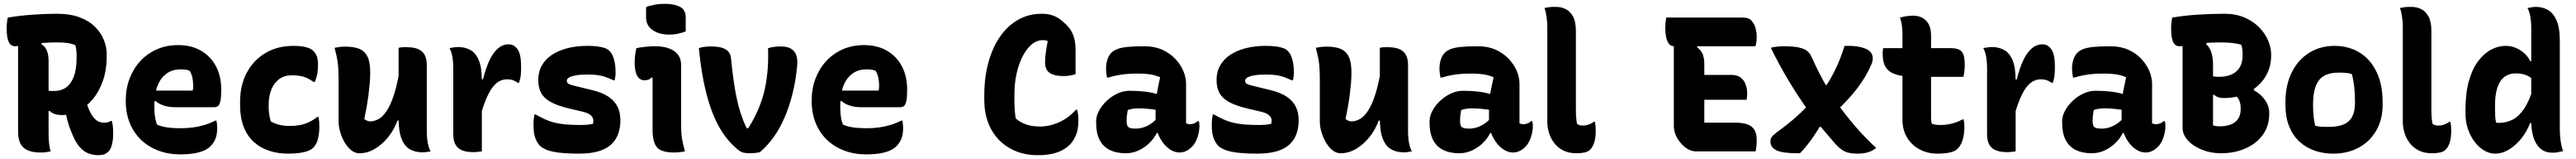

<svg xmlns="http://www.w3.org/2000/svg" viewBox="-20 -792 13520 832"><path d="M427 -292Q430 -268 437 -245.5Q444 -223 455 -202Q470 -174 487 -162Q504 -150 526 -150Q539 -150 545.5 -152Q552 -154 561 -159H567Q571 -143 572.5 -128.5Q574 -114 574 -97Q574 -59 567.5 -35Q561 -11 550 0Q539 11 526.5 15.5Q514 20 497 20Q471 20 448 12Q425 4 406 -14.5Q387 -33 372 -62Q351 -105 339 -144Q327 -183 322 -226ZM21 -700Q81 -710 148 -715Q215 -720 278 -720Q349 -720 399 -701Q449 -682 480 -650.5Q511 -619 525.5 -582Q540 -545 540 -509V-498Q540 -426 520 -369Q500 -312 466 -272Q432 -232 390 -211Q348 -190 305 -190Q285 -190 268.5 -195Q252 -200 241 -211H202V-323Q213 -319 225 -317.5Q237 -316 266 -316Q301 -316 327 -334.5Q353 -353 367.5 -391.5Q382 -430 382 -488V-503Q382 -517 380.5 -530Q379 -543 375 -556Q355 -564 333 -567Q311 -570 282 -570Q227 -570 180.5 -565Q134 -560 102.5 -555Q71 -550 59 -550Q36 -550 25.5 -573.5Q15 -597 15 -643Q15 -660 16.5 -673.5Q18 -687 21 -700ZM246 0Q233 3 221.5 4.5Q210 6 193 6Q132 6 103.5 -19.5Q75 -45 75 -103Q75 -164 75 -225Q75 -286 75 -347Q75 -408 75 -469Q75 -530 75 -591H207L197 -561Q217 -549 226 -527Q235 -505 235 -472Q235 -409 235 -346.5Q235 -284 235 -221.5Q235 -159 235 -96Q235 -73 237 -48Q239 -23 246 0Z M914 -556Q985 -556 1035.5 -526.5Q1086 -497 1113.5 -445Q1141 -393 1141 -325V-320Q1141 -279 1136 -260Q1131 -241 1123 -236Q1115 -231 1106 -231H898Q865 -231 838.5 -240Q812 -249 796 -264L774 -254L780 -318H991Q993 -324 993.5 -331.5Q994 -339 994 -344Q994 -364 990 -384.5Q986 -405 975 -422Q964 -426 954.5 -427.5Q945 -429 926 -429Q865 -429 827.5 -381Q790 -333 790 -234V-231Q790 -203 793.5 -180.5Q797 -158 804 -140Q827 -130 856.5 -125.5Q886 -121 929 -121Q961 -121 992 -125Q1023 -129 1053 -138Q1083 -147 1110 -161H1116Q1118 -151 1119 -141.5Q1120 -132 1120 -123Q1120 -89 1111 -66.5Q1102 -44 1085 -27Q1069 -11 1044 -1.5Q1019 8 989.5 12Q960 16 928 16Q864 16 811 -4Q758 -24 720 -60.5Q682 -97 661 -148.5Q640 -200 640 -263V-266Q640 -328 660 -380.5Q680 -433 716.5 -472.5Q753 -512 803.5 -534Q854 -556 914 -556Z M1521 -552Q1547 -552 1567 -549Q1587 -546 1602 -540Q1617 -534 1625 -525Q1637 -513 1643 -497Q1649 -481 1649 -451Q1649 -425 1645 -404Q1641 -383 1632 -363H1626Q1598 -383 1573.5 -390.5Q1549 -398 1511 -398Q1472 -398 1445 -378Q1418 -358 1404 -323Q1390 -288 1390 -243V-232Q1390 -212 1393 -193Q1396 -174 1401 -157Q1423 -144 1448 -138.5Q1473 -133 1501 -133Q1530 -133 1554 -137.5Q1578 -142 1600.5 -152.5Q1623 -163 1646 -180H1652Q1654 -169 1655 -158Q1656 -147 1656 -130Q1656 -92 1648.5 -64Q1641 -36 1624 -19Q1614 -9 1595.5 -2Q1577 5 1551 8.5Q1525 12 1492 12Q1440 12 1394.5 -2.5Q1349 -17 1314 -47.5Q1279 -78 1259.5 -127Q1240 -176 1240 -245V-259Q1240 -346 1275.5 -412Q1311 -478 1374 -515Q1437 -552 1521 -552Z M1794 -548Q1837 -548 1865.5 -536.5Q1894 -525 1908.5 -496Q1923 -467 1923 -413Q1923 -385 1920.5 -356Q1918 -327 1914 -296Q1910 -265 1904.5 -233.5Q1899 -202 1892 -169Q1900 -163 1907.5 -160Q1915 -157 1923 -157Q1945 -157 1967 -169Q1989 -181 2010 -212.5Q2031 -244 2049 -300.5Q2067 -357 2081 -446V-161H2066Q2048 -112 2016.5 -73.5Q1985 -35 1946.5 -12.5Q1908 10 1866 10Q1844 10 1824.5 -5Q1805 -20 1790 -45Q1775 -70 1766 -99.5Q1757 -129 1757 -158Q1757 -196 1757 -233.5Q1757 -271 1757 -308.5Q1757 -346 1757 -383Q1757 -431 1752.5 -464.5Q1748 -498 1736 -542Q1751 -545 1764.5 -546.5Q1778 -548 1794 -548ZM2114 -545Q2155 -545 2178 -533.5Q2201 -522 2210.5 -501.5Q2220 -481 2220 -453Q2220 -387 2220 -327.5Q2220 -268 2220 -212.5Q2220 -157 2220 -101Q2220 -85 2222 -66Q2224 -47 2228.5 -29.5Q2233 -12 2240 0Q2233 1 2225.5 2.5Q2218 4 2210.5 4.5Q2203 5 2195 5Q2159 5 2131 -11Q2103 -27 2087.5 -66Q2072 -105 2072 -173Q2072 -237 2072 -302Q2072 -367 2072 -428.5Q2072 -490 2072 -542Q2082 -544 2088 -544.5Q2094 -545 2100.5 -545Q2107 -545 2114 -545Z M2503 -377H2515Q2530 -437 2549.5 -477.5Q2569 -518 2594 -539Q2619 -560 2649 -560Q2661 -560 2670 -556.5Q2679 -553 2688 -544Q2702 -531 2708.5 -507Q2715 -483 2715 -440Q2715 -429 2714.5 -418.5Q2714 -408 2713 -397.5Q2712 -387 2709.5 -377.5Q2707 -368 2704 -359H2698Q2684 -368 2671.5 -372.5Q2659 -377 2641 -377Q2611 -377 2587 -358Q2563 -339 2542.5 -298Q2522 -257 2503 -191ZM2509 0Q2500 1 2493 2Q2486 3 2479.5 3.5Q2473 4 2465 4Q2434 4 2413.5 -2.5Q2393 -9 2381 -21.5Q2369 -34 2364 -51Q2359 -68 2359 -89Q2359 -129 2359 -166Q2359 -203 2359 -238.5Q2359 -274 2359 -307.5Q2359 -341 2359 -374.5Q2359 -408 2359 -441Q2359 -466 2354.5 -494Q2350 -522 2339 -540Q2347 -542 2354.5 -543Q2362 -544 2369.5 -545Q2377 -546 2384 -546Q2420 -546 2448.5 -530.5Q2477 -515 2493 -476.5Q2509 -438 2509 -369Q2509 -331 2509 -291.5Q2509 -252 2509 -213.5Q2509 -175 2509 -138Q2509 -101 2509 -66Q2509 -31 2509 0Z M3030 -138Q3048 -138 3063.5 -139.5Q3079 -141 3092 -144Q3096 -160 3092.5 -171.5Q3089 -183 3076 -192.5Q3063 -202 3036 -208L2964 -225Q2906 -239 2871 -258Q2836 -277 2820.5 -305Q2805 -333 2805 -374Q2805 -416 2824 -449.5Q2843 -483 2877.5 -505.5Q2912 -528 2959 -540Q3006 -552 3063 -552Q3094 -552 3116.5 -549Q3139 -546 3154.5 -540.5Q3170 -535 3178 -526Q3189 -516 3196 -500Q3203 -484 3207 -462Q3211 -440 3211 -411Q3211 -401 3209.5 -391.5Q3208 -382 3206 -372H3200Q3180 -381 3161.5 -388Q3143 -395 3120.5 -398.5Q3098 -402 3066 -402Q3026 -402 3001.5 -397.5Q2977 -393 2966 -386Q2955 -379 2955 -369Q2955 -360 2961.5 -355Q2968 -350 2985.5 -345.5Q3003 -341 3036 -333L3086 -321Q3141 -308 3173.5 -286Q3206 -264 3221 -233.5Q3236 -203 3236 -164Q3236 -105 3212 -65.5Q3188 -26 3140 -7Q3092 12 3018 12Q2976 12 2942.5 9.5Q2909 7 2884 2Q2859 -3 2842 -11Q2825 -19 2814 -29Q2800 -43 2790 -68Q2780 -93 2780 -139Q2780 -156 2781.5 -169Q2783 -182 2785 -193H2791Q2818 -178 2841 -167.5Q2864 -157 2889.5 -150.5Q2915 -144 2948.5 -141Q2982 -138 3030 -138Z M3405 -116Q3405 -139 3405 -165Q3405 -191 3405 -218.5Q3405 -246 3405 -274.5Q3405 -303 3405 -331Q3405 -359 3405 -386H3399Q3396 -383 3392 -380Q3388 -377 3384 -375.5Q3380 -374 3374.5 -373Q3369 -372 3362 -372Q3338 -372 3324.5 -395Q3311 -418 3311 -464Q3311 -484 3313.5 -504Q3316 -524 3320 -540Q3330 -542 3339 -543.5Q3348 -545 3357.5 -546Q3367 -547 3377 -548Q3387 -549 3397.5 -549.5Q3408 -550 3419 -550Q3458 -550 3489 -539.5Q3520 -529 3537.5 -507Q3555 -485 3555 -450Q3555 -413 3555 -373Q3555 -333 3555 -292.5Q3555 -252 3555 -213Q3555 -174 3555 -139Q3555 -112 3556.5 -91.5Q3558 -71 3562.5 -50Q3567 -29 3575 0Q3560 3 3546.5 4.5Q3533 6 3517 6Q3453 6 3429 -20Q3405 -46 3405 -116ZM3371 -755Q3380 -759 3392 -762Q3404 -765 3417 -767.5Q3430 -770 3444 -771Q3458 -772 3471 -772Q3518 -772 3548.5 -756.5Q3579 -741 3579 -700V-628Q3570 -624 3559.5 -621Q3549 -618 3537.5 -615.5Q3526 -613 3514.5 -612Q3503 -611 3491 -611Q3439 -611 3405 -635Q3371 -659 3371 -699Z M3709 -549Q3741 -549 3764 -543.5Q3787 -538 3801 -524Q3815 -510 3817 -484Q3826 -393 3837.5 -325.5Q3849 -258 3864.5 -208.5Q3880 -159 3899 -121H3907Q3927 -152 3944.5 -187Q3962 -222 3975.5 -260.5Q3989 -299 3997.5 -343Q4006 -387 4009.5 -436Q4013 -485 4011 -540Q4028 -545 4045 -547Q4062 -549 4078 -549Q4111 -549 4131 -537.5Q4151 -526 4159 -504Q4167 -482 4164 -449Q4157 -372 4140 -303.5Q4123 -235 4097.5 -176.5Q4072 -118 4039 -72.5Q4006 -27 3967 5Q3957 7 3942.5 8.5Q3928 10 3913 10Q3896 10 3883 7Q3870 4 3856.5 -6Q3843 -16 3822 -37Q3794 -65 3770 -102Q3746 -139 3726.5 -185Q3707 -231 3692 -285.5Q3677 -340 3666 -403.5Q3655 -467 3648 -540Q3661 -545 3678.5 -547Q3696 -549 3709 -549Z M4514 -556Q4585 -556 4635.5 -526.5Q4686 -497 4713.5 -445Q4741 -393 4741 -325V-320Q4741 -279 4736 -260Q4731 -241 4723 -236Q4715 -231 4706 -231H4498Q4465 -231 4438.5 -240Q4412 -249 4396 -264L4374 -254L4380 -318H4591Q4593 -324 4593.5 -331.5Q4594 -339 4594 -344Q4594 -364 4590 -384.5Q4586 -405 4575 -422Q4564 -426 4554.5 -427.5Q4545 -429 4526 -429Q4465 -429 4427.5 -381Q4390 -333 4390 -234V-231Q4390 -203 4393.5 -180.5Q4397 -158 4404 -140Q4427 -130 4456.5 -125.5Q4486 -121 4529 -121Q4561 -121 4592 -125Q4623 -129 4653 -138Q4683 -147 4710 -161H4716Q4718 -151 4719 -141.5Q4720 -132 4720 -123Q4720 -89 4711 -66.5Q4702 -44 4685 -27Q4669 -11 4644 -1.5Q4619 8 4589.5 12Q4560 16 4528 16Q4464 16 4411 -4Q4358 -24 4320 -60.5Q4282 -97 4261 -148.5Q4240 -200 4240 -263V-266Q4240 -328 4260 -380.5Q4280 -433 4316.5 -472.5Q4353 -512 4403.5 -534Q4454 -556 4514 -556Z M5426 20Q5363 20 5311.5 -1Q5260 -22 5223 -60Q5186 -98 5166 -151Q5146 -204 5146 -268V-294Q5146 -387 5167.5 -465Q5189 -543 5228.5 -600Q5268 -657 5323.5 -688.5Q5379 -720 5447 -720Q5476 -720 5498 -713.5Q5520 -707 5538.5 -694.5Q5557 -682 5574 -665Q5594 -646 5605 -625Q5616 -604 5620.5 -581Q5625 -558 5625 -531Q5625 -498 5625 -465.5Q5625 -433 5625 -404Q5614 -400 5597.5 -397Q5581 -394 5561 -394Q5515 -394 5490 -410Q5465 -426 5465 -466Q5465 -482 5467 -501.5Q5469 -521 5473.5 -547.5Q5478 -574 5485 -609L5494 -569Q5482 -577 5473 -579.5Q5464 -582 5453 -582Q5412 -582 5378 -543Q5344 -504 5324 -439Q5304 -374 5304 -295V-277Q5304 -246 5305.5 -221Q5307 -196 5311 -172Q5337 -150 5368 -140Q5399 -130 5439 -130Q5489 -130 5539 -152.5Q5589 -175 5627 -218H5633Q5635 -211 5636.5 -204Q5638 -197 5638.5 -189.5Q5639 -182 5639.5 -175Q5640 -168 5640 -162Q5640 -114 5626.5 -83.5Q5613 -53 5596 -36Q5579 -19 5555 -6Q5531 7 5499 13.5Q5467 20 5426 20Z M6205 -354Q6205 -334 6205 -313.5Q6205 -293 6205 -273Q6205 -253 6205 -233Q6205 -213 6205 -193Q6205 -181 6205 -169.5Q6205 -158 6205 -147Q6208 -145 6214 -143.5Q6220 -142 6224 -142Q6234 -142 6245 -145.5Q6256 -149 6266 -158H6272Q6274 -151 6274.5 -146Q6275 -141 6275 -133Q6275 -103 6264.5 -72.5Q6254 -42 6237 -25Q6220 -8 6203.5 -1Q6187 6 6172 6Q6145 6 6121.5 -9.5Q6098 -25 6081 -49Q6064 -73 6054.5 -101Q6045 -129 6045 -153Q6045 -173 6045 -192Q6045 -211 6045 -230Q6045 -249 6047.5 -272Q6050 -295 6055.5 -324Q6061 -353 6069 -388Q6050 -396 6031.5 -400Q6013 -404 5993.5 -405.5Q5974 -407 5951 -407Q5921 -407 5896 -405Q5871 -403 5847 -398.5Q5823 -394 5796 -386H5790Q5788 -396 5786.5 -409Q5785 -422 5785 -435Q5785 -458 5792 -480Q5799 -502 5813 -516Q5825 -528 5844.5 -535.5Q5864 -543 5898 -546.5Q5932 -550 5987 -550Q6039 -550 6079.5 -532Q6120 -514 6148 -484.5Q6176 -455 6190.5 -421Q6205 -387 6205 -354ZM5893 -159Q5893 -135 5902 -127Q5911 -119 5941 -119Q5960 -119 5980 -125Q6000 -131 6020 -144Q6040 -157 6057 -178L6066 -96H6051Q6039 -70 6014.5 -45.5Q5990 -21 5957.5 -5.5Q5925 10 5888 10Q5839 10 5804 -7.5Q5769 -25 5751 -60.5Q5733 -96 5733 -150V-158Q5733 -184 5747.5 -211.5Q5762 -239 5787 -263Q5812 -287 5843.5 -302Q5875 -317 5909 -317Q5953 -317 5990 -312.5Q6027 -308 6054 -299Q6081 -290 6093 -278Q6099 -272 6104.5 -262.5Q6110 -253 6113.5 -239Q6117 -225 6117 -205Q6090 -212 6061.5 -216Q6033 -220 6006 -222.5Q5979 -225 5956 -225Q5940 -225 5926 -223Q5912 -221 5899 -216Q5896 -201 5894.5 -188Q5893 -175 5893 -161Z M6590 -138Q6608 -138 6623.5 -139.5Q6639 -141 6652 -144Q6656 -160 6652.5 -171.5Q6649 -183 6636 -192.5Q6623 -202 6596 -208L6524 -225Q6466 -239 6431 -258Q6396 -277 6380.5 -305Q6365 -333 6365 -374Q6365 -416 6384 -449.5Q6403 -483 6437.5 -505.5Q6472 -528 6519 -540Q6566 -552 6623 -552Q6654 -552 6676.5 -549Q6699 -546 6714.5 -540.5Q6730 -535 6738 -526Q6749 -516 6756 -500Q6763 -484 6767 -462Q6771 -440 6771 -411Q6771 -401 6769.5 -391.5Q6768 -382 6766 -372H6760Q6740 -381 6721.5 -388Q6703 -395 6680.5 -398.5Q6658 -402 6626 -402Q6586 -402 6561.5 -397.5Q6537 -393 6526 -386Q6515 -379 6515 -369Q6515 -360 6521.5 -355Q6528 -350 6545.5 -345.5Q6563 -341 6596 -333L6646 -321Q6701 -308 6733.5 -286Q6766 -264 6781 -233.5Q6796 -203 6796 -164Q6796 -105 6772 -65.5Q6748 -26 6700 -7Q6652 12 6578 12Q6536 12 6502.5 9.5Q6469 7 6444 2Q6419 -3 6402 -11Q6385 -19 6374 -29Q6360 -43 6350 -68Q6340 -93 6340 -139Q6340 -156 6341.5 -169Q6343 -182 6345 -193H6351Q6378 -178 6401 -167.5Q6424 -157 6449.5 -150.5Q6475 -144 6508.5 -141Q6542 -138 6590 -138Z M6944 -548Q6987 -548 7015.5 -536.5Q7044 -525 7058.5 -496Q7073 -467 7073 -413Q7073 -385 7070.5 -356Q7068 -327 7064 -296Q7060 -265 7054.5 -233.5Q7049 -202 7042 -169Q7050 -163 7057.5 -160Q7065 -157 7073 -157Q7095 -157 7117 -169Q7139 -181 7160 -212.5Q7181 -244 7199 -300.5Q7217 -357 7231 -446V-161H7216Q7198 -112 7166.5 -73.5Q7135 -35 7096.5 -12.5Q7058 10 7016 10Q6994 10 6974.5 -5Q6955 -20 6940 -45Q6925 -70 6916 -99.5Q6907 -129 6907 -158Q6907 -196 6907 -233.5Q6907 -271 6907 -308.5Q6907 -346 6907 -383Q6907 -431 6902.5 -464.5Q6898 -498 6886 -542Q6901 -545 6914.5 -546.5Q6928 -548 6944 -548ZM7264 -545Q7305 -545 7328 -533.5Q7351 -522 7360.5 -501.5Q7370 -481 7370 -453Q7370 -387 7370 -327.5Q7370 -268 7370 -212.5Q7370 -157 7370 -101Q7370 -85 7372 -66Q7374 -47 7378.5 -29.5Q7383 -12 7390 0Q7383 1 7375.5 2.5Q7368 4 7360.5 4.5Q7353 5 7345 5Q7309 5 7281 -11Q7253 -27 7237.5 -66Q7222 -105 7222 -173Q7222 -237 7222 -302Q7222 -367 7222 -428.5Q7222 -490 7222 -542Q7232 -544 7238 -544.5Q7244 -545 7250.5 -545Q7257 -545 7264 -545Z M7955 -354Q7955 -334 7955 -313.5Q7955 -293 7955 -273Q7955 -253 7955 -233Q7955 -213 7955 -193Q7955 -181 7955 -169.5Q7955 -158 7955 -147Q7958 -145 7964 -143.5Q7970 -142 7974 -142Q7984 -142 7995 -145.5Q8006 -149 8016 -158H8022Q8024 -151 8024.5 -146Q8025 -141 8025 -133Q8025 -103 8014.5 -72.5Q8004 -42 7987 -25Q7970 -8 7953.5 -1Q7937 6 7922 6Q7895 6 7871.5 -9.5Q7848 -25 7831 -49Q7814 -73 7804.5 -101Q7795 -129 7795 -153Q7795 -173 7795 -192Q7795 -211 7795 -230Q7795 -249 7797.5 -272Q7800 -295 7805.5 -324Q7811 -353 7819 -388Q7800 -396 7781.5 -400Q7763 -404 7743.5 -405.5Q7724 -407 7701 -407Q7671 -407 7646 -405Q7621 -403 7597 -398.5Q7573 -394 7546 -386H7540Q7538 -396 7536.5 -409Q7535 -422 7535 -435Q7535 -458 7542 -480Q7549 -502 7563 -516Q7575 -528 7594.5 -535.5Q7614 -543 7648 -546.5Q7682 -550 7737 -550Q7789 -550 7829.5 -532Q7870 -514 7898 -484.5Q7926 -455 7940.5 -421Q7955 -387 7955 -354ZM7643 -159Q7643 -135 7652 -127Q7661 -119 7691 -119Q7710 -119 7730 -125Q7750 -131 7770 -144Q7790 -157 7807 -178L7816 -96H7801Q7789 -70 7764.5 -45.5Q7740 -21 7707.5 -5.5Q7675 10 7638 10Q7589 10 7554 -7.5Q7519 -25 7501 -60.5Q7483 -96 7483 -150V-158Q7483 -184 7497.5 -211.5Q7512 -239 7537 -263Q7562 -287 7593.5 -302Q7625 -317 7659 -317Q7703 -317 7740 -312.5Q7777 -308 7804 -299Q7831 -290 7843 -278Q7849 -272 7854.5 -262.5Q7860 -253 7863.5 -239Q7867 -225 7867 -205Q7840 -212 7811.5 -216Q7783 -220 7756 -222.5Q7729 -225 7706 -225Q7690 -225 7676 -223Q7662 -221 7649 -216Q7646 -201 7644.5 -188Q7643 -175 7643 -161Z M8101 -651Q8101 -676 8097 -704Q8093 -732 8086 -750Q8091 -751 8096.5 -752Q8102 -753 8108 -754Q8114 -755 8120 -755.5Q8126 -756 8132.5 -756Q8139 -756 8146 -756Q8174 -756 8197.5 -744.5Q8221 -733 8236 -705.5Q8251 -678 8251 -629Q8251 -588 8251 -546.5Q8251 -505 8251 -463.5Q8251 -422 8251 -380.5Q8251 -339 8251 -297.5Q8251 -256 8251 -215Q8251 -193 8252.5 -175.5Q8254 -158 8257 -144Q8262 -140 8269 -137.5Q8276 -135 8287 -135Q8296 -135 8304 -136.5Q8312 -138 8319 -140.5Q8326 -143 8332.5 -146.5Q8339 -150 8345 -155H8351Q8353 -145 8354 -134.5Q8355 -124 8355 -107Q8355 -71 8347.5 -47Q8340 -23 8326 -9Q8320 -3 8312.5 0.5Q8305 4 8296 6Q8287 8 8276.5 9Q8266 10 8255 10Q8213 10 8184 -5Q8155 -20 8136.5 -44.5Q8118 -69 8109.5 -98Q8101 -127 8101 -155Q8101 -220 8101 -283.5Q8101 -347 8101 -409.5Q8101 -472 8101 -532.5Q8101 -593 8101 -651Z M8725 -700H9129Q9159 -700 9174 -682.5Q9189 -665 9194.5 -642.5Q9200 -620 9200 -604Q9200 -588 9198.5 -574.5Q9197 -561 9193 -550H8766Q8748 -550 8738 -564.5Q8728 -579 8724 -601Q8720 -623 8720 -645Q8720 -658 8721.5 -672Q8723 -686 8725 -700ZM8880 -400H9069Q9098 -400 9116 -386Q9134 -372 9142 -350Q9150 -328 9150 -304Q9150 -297 9149.5 -291Q9149 -285 9148.5 -280Q9148 -275 9147 -270H8880ZM8880 0Q8859 0 8839 -11.5Q8819 -23 8802 -42.5Q8785 -62 8775 -85.5Q8765 -109 8765 -132Q8765 -176 8765 -220Q8765 -264 8765 -308.5Q8765 -353 8765 -397Q8765 -441 8765 -485Q8765 -529 8765 -573H8896L8887 -544Q8907 -531 8916 -510Q8925 -489 8925 -457Q8925 -419 8925 -380.5Q8925 -342 8925 -303.5Q8925 -265 8925 -226.5Q8925 -188 8925 -150H9088Q9147 -150 9173.5 -129Q9200 -108 9200 -58Q9200 -42 9198.5 -26.5Q9197 -11 9194 0Z M9274 -542Q9288 -546 9306 -548Q9324 -550 9343 -550Q9405 -550 9438.5 -539Q9472 -528 9486 -498Q9506 -454 9528.5 -409.5Q9551 -365 9576 -324L9618 -258Q9665 -191 9718 -130Q9771 -69 9827 -18Q9818 -11 9807.5 -5Q9797 1 9785.5 4.5Q9774 8 9760 10Q9746 12 9730 12Q9684 12 9660 -0.5Q9636 -13 9611 -41Q9597 -58 9582 -75Q9567 -92 9552.5 -109Q9538 -126 9524 -143L9478 -203Q9420 -283 9369 -367.5Q9318 -452 9274 -542ZM9489 -263 9578 -129H9531Q9516 -104 9500 -80.5Q9484 -57 9466.5 -35Q9449 -13 9427 10H9414Q9335 10 9303.5 -5.5Q9272 -21 9272 -52Q9272 -66 9279.5 -76Q9287 -86 9307 -101Q9364 -142 9408.5 -181.5Q9453 -221 9489 -263ZM9685 -552Q9737 -552 9773 -536.5Q9809 -521 9809 -486Q9809 -479 9807.5 -471.5Q9806 -464 9802 -455Q9774 -391 9730 -333Q9686 -275 9619 -212L9536 -347H9567Q9588 -380 9604.5 -412Q9621 -444 9635 -478.5Q9649 -513 9661 -552Z M9864 -540H10219Q10261 -540 10276.5 -521.5Q10292 -503 10292 -453Q10292 -442 10291 -430.5Q10290 -419 10288.5 -409Q10287 -399 10285 -390H10037Q9985 -390 9951 -397Q9917 -404 9897 -419Q9877 -434 9869 -457Q9861 -480 9861 -513Q9861 -518 9861.5 -523Q9862 -528 9862.5 -532.5Q9863 -537 9864 -540ZM10286 -167Q10288 -157 10289 -147.5Q10290 -138 10290 -129Q10290 -92 10282.5 -65.5Q10275 -39 10262 -22Q10255 -13 10245.5 -6.5Q10236 0 10221.5 4Q10207 8 10189 10Q10171 12 10148 12Q10110 12 10076.5 -0.5Q10043 -13 10018 -36.5Q9993 -60 9979 -92Q9965 -124 9965 -163Q9965 -219 9965 -274.5Q9965 -330 9965 -385.5Q9965 -441 9965 -497Q9965 -553 9965 -608Q9965 -631 9962.5 -654Q9960 -677 9952 -700Q9970 -705 9987.5 -707.5Q10005 -710 10022 -710Q10048 -710 10069 -699Q10090 -688 10102.5 -665.5Q10115 -643 10115 -608Q10115 -554 10115 -500Q10115 -446 10115 -392Q10115 -338 10115 -284Q10115 -230 10115 -176Q10115 -168 10116 -160Q10117 -152 10119 -144Q10130 -141 10139.5 -139.5Q10149 -138 10165 -138Q10184 -138 10203.5 -141Q10223 -144 10242.5 -150.5Q10262 -157 10280 -167Z M10553 -377H10565Q10580 -437 10599.5 -477.5Q10619 -518 10644 -539Q10669 -560 10699 -560Q10711 -560 10720 -556.5Q10729 -553 10738 -544Q10752 -531 10758.5 -507Q10765 -483 10765 -440Q10765 -429 10764.5 -418.5Q10764 -408 10763 -397.5Q10762 -387 10759.5 -377.5Q10757 -368 10754 -359H10748Q10734 -368 10721.5 -372.5Q10709 -377 10691 -377Q10661 -377 10637 -358Q10613 -339 10592.5 -298Q10572 -257 10553 -191ZM10559 0Q10550 1 10543 2Q10536 3 10529.5 3.5Q10523 4 10515 4Q10484 4 10463.5 -2.5Q10443 -9 10431 -21.5Q10419 -34 10414 -51Q10409 -68 10409 -89Q10409 -129 10409 -166Q10409 -203 10409 -238.5Q10409 -274 10409 -307.5Q10409 -341 10409 -374.5Q10409 -408 10409 -441Q10409 -466 10404.5 -494Q10400 -522 10389 -540Q10397 -542 10404.5 -543Q10412 -544 10419.5 -545Q10427 -546 10434 -546Q10470 -546 10498.5 -530.5Q10527 -515 10543 -476.5Q10559 -438 10559 -369Q10559 -331 10559 -291.5Q10559 -252 10559 -213.5Q10559 -175 10559 -138Q10559 -101 10559 -66Q10559 -31 10559 0Z M11275 -354Q11275 -334 11275 -313.5Q11275 -293 11275 -273Q11275 -253 11275 -233Q11275 -213 11275 -193Q11275 -181 11275 -169.5Q11275 -158 11275 -147Q11278 -145 11284 -143.5Q11290 -142 11294 -142Q11304 -142 11315 -145.5Q11326 -149 11336 -158H11342Q11344 -151 11344.5 -146Q11345 -141 11345 -133Q11345 -103 11334.5 -72.5Q11324 -42 11307 -25Q11290 -8 11273.5 -1Q11257 6 11242 6Q11215 6 11191.5 -9.5Q11168 -25 11151 -49Q11134 -73 11124.5 -101Q11115 -129 11115 -153Q11115 -173 11115 -192Q11115 -211 11115 -230Q11115 -249 11117.5 -272Q11120 -295 11125.5 -324Q11131 -353 11139 -388Q11120 -396 11101.5 -400Q11083 -404 11063.5 -405.5Q11044 -407 11021 -407Q10991 -407 10966 -405Q10941 -403 10917 -398.5Q10893 -394 10866 -386H10860Q10858 -396 10856.5 -409Q10855 -422 10855 -435Q10855 -458 10862 -480Q10869 -502 10883 -516Q10895 -528 10914.5 -535.5Q10934 -543 10968 -546.5Q11002 -550 11057 -550Q11109 -550 11149.5 -532Q11190 -514 11218 -484.5Q11246 -455 11260.5 -421Q11275 -387 11275 -354ZM10963 -159Q10963 -135 10972 -127Q10981 -119 11011 -119Q11030 -119 11050 -125Q11070 -131 11090 -144Q11110 -157 11127 -178L11136 -96H11121Q11109 -70 11084.5 -45.5Q11060 -21 11027.5 -5.5Q10995 10 10958 10Q10909 10 10874 -7.5Q10839 -25 10821 -60.5Q10803 -96 10803 -150V-158Q10803 -184 10817.5 -211.5Q10832 -239 10857 -263Q10882 -287 10913.5 -302Q10945 -317 10979 -317Q11023 -317 11060 -312.5Q11097 -308 11124 -299Q11151 -290 11163 -278Q11169 -272 11174.5 -262.5Q11180 -253 11183.5 -239Q11187 -225 11187 -205Q11160 -212 11131.5 -216Q11103 -220 11076 -222.5Q11049 -225 11026 -225Q11010 -225 10996 -223Q10982 -221 10969 -216Q10966 -201 10964.5 -188Q10963 -175 10963 -161Z M11636 10Q11610 10 11585.5 5.5Q11561 1 11539.5 -7.5Q11518 -16 11500 -27Q11482 -38 11469 -51Q11452 -68 11443.5 -86Q11435 -104 11435 -125Q11435 -184 11435 -242.5Q11435 -301 11435 -359Q11435 -417 11435 -475.5Q11435 -534 11435 -593H11569L11559 -561Q11577 -545 11586 -518Q11595 -491 11595 -455Q11595 -415 11595 -375Q11595 -335 11595 -295.5Q11595 -256 11595 -216Q11595 -176 11595 -136Q11601 -134 11606.5 -133Q11612 -132 11617.5 -131.5Q11623 -131 11629 -131Q11663 -131 11688 -140.5Q11713 -150 11726.5 -170Q11740 -190 11740 -220V-228Q11740 -248 11733 -265.5Q11726 -283 11706 -298.5Q11686 -314 11646 -329H11636V-361L11809 -339V-320Q11845 -301 11867.5 -269Q11890 -237 11890 -202V-198Q11890 -132 11855.5 -85.5Q11821 -39 11763.5 -14.5Q11706 10 11636 10ZM11381 -700Q11445 -711 11516.5 -715.5Q11588 -720 11655 -720Q11715 -720 11761 -700Q11807 -680 11838 -648Q11869 -616 11884.5 -579Q11900 -542 11900 -508V-501Q11900 -453 11881.5 -412.5Q11863 -372 11829 -342Q11795 -312 11750.5 -295.5Q11706 -279 11653 -279Q11635 -279 11622.5 -283Q11610 -287 11601 -296H11573V-403Q11587 -395 11596 -392.5Q11605 -390 11626 -390Q11664 -390 11691.5 -402Q11719 -414 11734.5 -438.5Q11750 -463 11750 -501V-509Q11750 -524 11748.5 -535.5Q11747 -547 11743 -558Q11724 -564 11696.5 -567Q11669 -570 11634 -570Q11579 -570 11534 -565Q11489 -560 11459.5 -555Q11430 -550 11419 -550Q11396 -550 11385.5 -572.5Q11375 -595 11375 -643Q11375 -660 11376.5 -673.5Q11378 -687 11381 -700Z M12234 -552Q12284 -552 12329 -534.5Q12374 -517 12409 -480.5Q12444 -444 12464.5 -388.5Q12485 -333 12485 -256V-242Q12485 -167 12452 -109.5Q12419 -52 12360.5 -20Q12302 12 12225 12Q12174 12 12129 -3.5Q12084 -19 12049.5 -50Q12015 -81 11995 -129.5Q11975 -178 11975 -244V-258Q11975 -346 12007.5 -412Q12040 -478 12098.5 -515Q12157 -552 12234 -552ZM12253 -412Q12208 -412 12178.5 -395.5Q12149 -379 12134.5 -342.5Q12120 -306 12120 -246V-239Q12120 -208 12123 -182Q12126 -156 12131 -134Q12146 -130 12162 -129Q12178 -128 12202 -128Q12249 -128 12279.5 -140.5Q12310 -153 12325 -181Q12340 -209 12340 -254V-261Q12340 -303 12336 -338Q12332 -373 12324 -404Q12311 -409 12294.5 -410.5Q12278 -412 12253 -412Z M12591 -651Q12591 -676 12587 -704Q12583 -732 12576 -750Q12581 -751 12586.5 -752Q12592 -753 12598 -754Q12604 -755 12610 -755.5Q12616 -756 12622.5 -756Q12629 -756 12636 -756Q12664 -756 12687.5 -744.5Q12711 -733 12726 -705.5Q12741 -678 12741 -629Q12741 -588 12741 -546.5Q12741 -505 12741 -463.5Q12741 -422 12741 -380.5Q12741 -339 12741 -297.5Q12741 -256 12741 -215Q12741 -193 12742.5 -175.5Q12744 -158 12747 -144Q12752 -140 12759 -137.5Q12766 -135 12777 -135Q12786 -135 12794 -136.5Q12802 -138 12809 -140.5Q12816 -143 12822.5 -146.5Q12829 -150 12835 -155H12841Q12843 -145 12844 -134.5Q12845 -124 12845 -107Q12845 -71 12837.5 -47Q12830 -23 12816 -9Q12810 -3 12802.5 0.5Q12795 4 12786 6Q12777 8 12766.5 9Q12756 10 12745 10Q12703 10 12674 -5Q12645 -20 12626.5 -44.5Q12608 -69 12599.5 -98Q12591 -127 12591 -155Q12591 -220 12591 -283.5Q12591 -347 12591 -409.5Q12591 -472 12591 -532.5Q12591 -593 12591 -651Z M13130 -552Q13161 -552 13186.5 -540.5Q13212 -529 13231 -511Q13250 -493 13260 -472H13282V-368Q13264 -388 13240.5 -398Q13217 -408 13185 -408Q13148 -408 13123.5 -389Q13099 -370 13087 -332.5Q13075 -295 13075 -241V-230Q13075 -201 13076 -182.5Q13077 -164 13081 -150Q13085 -149 13088 -149Q13091 -149 13094 -149Q13135 -149 13168.5 -166.5Q13202 -184 13229 -225Q13256 -266 13276 -334V-148H13259Q13243 -105 13214 -68.5Q13185 -32 13149 -10Q13113 12 13075 12Q13046 12 13018 -4.5Q12990 -21 12968 -50Q12946 -79 12933 -116.5Q12920 -154 12920 -196V-218Q12920 -307 12938.5 -370.5Q12957 -434 12988 -474Q13019 -514 13056 -533Q13093 -552 13130 -552ZM13290 -756Q13323 -756 13351.5 -740.5Q13380 -725 13397.5 -686.5Q13415 -648 13415 -579Q13415 -519 13415 -461Q13415 -403 13415 -346.5Q13415 -290 13415 -233.5Q13415 -177 13415 -120Q13415 -90 13418.5 -61Q13422 -32 13432 -1Q13425 0 13418 1.5Q13411 3 13404.5 4.5Q13398 6 13391.5 6.5Q13385 7 13377 7Q13336 7 13311 -16.5Q13286 -40 13275.5 -77.5Q13265 -115 13265 -155Q13265 -229 13265 -290Q13265 -351 13265 -407Q13265 -463 13265 -522Q13265 -581 13265 -651Q13265 -676 13260.5 -704Q13256 -732 13245 -750Q13251 -751 13256.5 -752Q13262 -753 13267.5 -754Q13273 -755 13278.5 -755.5Q13284 -756 13290 -756Z"/></svg>

Font: Recursive Casual ExtraBold
Style: Regular
Weight: 800
Version: Version 1.047